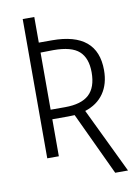

<svg xmlns="http://www.w3.org/2000/svg" viewBox="-90 -744 668 930"><g transform="rotate(-10 244.0 -279.5)"><path d="M400 126 255 -183Q245 -182 223 -182H145V0H88V-685H145V-559H210Q433 -559 433 -373Q433 -305 401 -259Q369 -213 309 -194L463 126ZM372 -373Q372 -443 334.5 -477Q297 -511 208 -511L145 -510V-229H216Q296 -229 334 -264Q372 -299 372 -373Z"/></g></svg>

Font: Fira Sans Extra Condensed Light
Style: Regular
Weight: 300
Width: 1
Designer: Carrois Corporate & Edenspiekermann AG
Foundry: Carrois Corporate GbR & Edenspiekermann AG
Version: Version 4.203